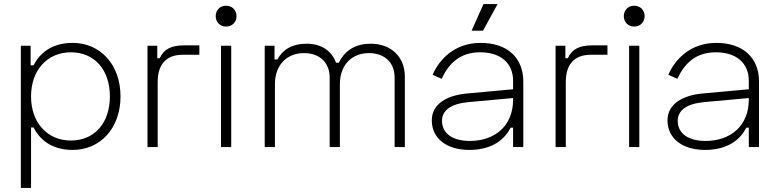

<svg xmlns="http://www.w3.org/2000/svg" viewBox="-20 -720 3812 940"><path d="M82 200H132V-96H144C172 -42 227 14 336 14C469 14 570 -90 570 -248C570 -406 469 -510 336 -510C227 -510 172 -454 144 -400H130V-496H82ZM327 -32C213 -32 132 -118 132 -248C132 -378 213 -464 327 -464C441 -464 518 -380 518 -248C518 -116 441 -32 327 -32Z M750 -496H702V0H752V-319C752 -410 799 -452 875 -452H956V-498H884C817 -498 782 -479 762 -435H750Z M1036 -641C1036 -612 1057 -590 1087 -590C1117 -590 1138 -612 1138 -641C1138 -670 1117 -692 1087 -692C1057 -692 1036 -670 1036 -641ZM1112 -496H1062V0H1112Z M1276 -496V0H1326V-307C1326 -407 1389 -460 1468 -460C1548 -460 1594 -411 1594 -340V0H1644V-307C1644 -407 1707 -460 1786 -460C1866 -460 1912 -411 1912 -340V0H1962V-346C1962 -440 1896 -506 1795 -506C1725 -506 1670 -477 1639 -413H1625C1606 -467 1557 -506 1482 -506C1410 -506 1364 -477 1338 -429H1324V-496Z M2347 -700 2289 -570H2345L2416 -700ZM2098 -354 2142 -334C2178 -410 2232 -464 2331 -464C2432 -464 2492 -410 2492 -325V-283L2263 -262C2170 -253 2094 -212 2094 -131C2094 -41 2168 14 2278 14C2395 14 2453 -42 2480 -95H2492V0H2542V-321C2542 -436 2465 -510 2333 -510C2208 -510 2132 -432 2098 -354ZM2144 -129C2144 -179 2187 -212 2273 -220L2492 -240V-232C2492 -103 2402 -30 2280 -30C2199 -30 2144 -64 2144 -129Z M2748 -496H2700V0H2750V-319C2750 -410 2797 -452 2873 -452H2954V-498H2882C2815 -498 2780 -479 2760 -435H2748Z M3034 -641C3034 -612 3055 -590 3085 -590C3115 -590 3136 -612 3136 -641C3136 -670 3115 -692 3085 -692C3055 -692 3034 -670 3034 -641ZM3110 -496H3060V0H3110Z M3252 -354 3296 -334C3332 -410 3386 -464 3485 -464C3586 -464 3646 -410 3646 -325V-283L3417 -262C3324 -253 3248 -212 3248 -131C3248 -41 3322 14 3432 14C3549 14 3607 -42 3634 -95H3646V0H3696V-321C3696 -436 3619 -510 3487 -510C3362 -510 3286 -432 3252 -354ZM3298 -129C3298 -179 3341 -212 3427 -220L3646 -240V-232C3646 -103 3556 -30 3434 -30C3353 -30 3298 -64 3298 -129Z"/></svg>

Font: Space Text Light
Style: Regular
Weight: 300
Designer: Florian Karsten (Space Text), Colophon Foundry (Space Mono)
Foundry: Florian Karsten
Version: Version 1.003;PS 001.003;hotconv 1.0.88;makeotf.lib2.5.64775